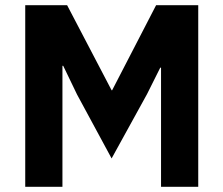

<svg xmlns="http://www.w3.org/2000/svg" viewBox="-20 -718 859 738"><path d="M599 0H742V-698H580L411 -371H409L238 -698H77V0H220V-465H223L276 -355L409 -109L545 -356L596 -458H599Z"/></svg>

Font: LVC Sans
Style: Bold
Weight: 700
Designer: Mike Abbink, Paul van der Laan, Pieter van Rosmalen
Foundry: Bold Monday
Version: Version 3.0